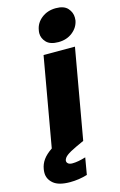

<svg xmlns="http://www.w3.org/2000/svg" viewBox="-175 -876 723 1158"><g transform="rotate(-15 186.0 -297.0)"><path d="M263 -613Q211 -613 187.5 -638Q164 -663 164 -694Q164 -703 166 -713Q173 -757 210 -786Q247 -815 299 -815Q350 -815 373 -789Q396 -763 396 -731Q396 -722 395 -713Q387 -670 350.5 -641.5Q314 -613 263 -613ZM120 88Q120 90 120 92Q120 101 128.5 108Q137 115 155 115Q189 115 238 100L220 205Q167 221 112 221Q41 221 8.5 193.5Q-24 166 -24 127Q-24 116 -22 104Q-17 73 1.5 47Q20 21 57 -4L155 -561H351L252 1L204 23Q161 43 142 57.5Q123 72 120 88Z"/></g></svg>

Font: Fz Poppins ExtBd
Style: Italic
Weight: 800
Italic angle: -10°
Designer: Ninad Kale (Devanagari), Jonny Pinhorn (Latin)
Foundry: Indian Type Foundry
Version: Vit hóa bi Vntype.Com & FontZin.Com